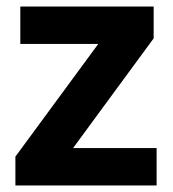

<svg xmlns="http://www.w3.org/2000/svg" viewBox="-20 -566 528 586"><path d="M458 0H27V-88L280 -432H42V-546H449V-449L203 -114H458Z"/></svg>

Font: Noto Sans Sinhala UI
Style: Bold
Weight: 700
Designer: Jelle Bosma - Monotype Design Team
Foundry: Monotype Imaging Inc.
Version: Version 2.006; ttfautohint (v1.8.4.7-5d5b)